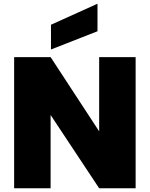

<svg xmlns="http://www.w3.org/2000/svg" viewBox="-20 -1012 805 1032"><path d="M709 0H513L252 -394V0H56V-705H252L513 -306V-705H709ZM504 -844 254 -746V-879L504 -992Z"/></svg>

Font: DVN-Poppins ExtBd
Style: Regular
Weight: 800
Designer: Ninad Kale (Devanagari), Jonny Pinhorn (Latin)
Foundry: Indian Type Foundry
Version: 4.004